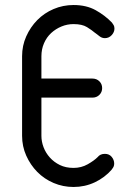

<svg xmlns="http://www.w3.org/2000/svg" viewBox="-20 -745 516 765"><path d="M369 -119Q379 -132 398 -132Q415 -132 425 -120Q435 -108 435 -93Q435 -80 425 -70H426Q397 -37 357.5 -18.5Q318 0 273 0Q231 0 193.5 -16Q156 -32 128.5 -60Q101 -88 84.5 -125Q68 -162 68 -204V-521Q68 -563 84.5 -600Q101 -637 128.5 -665Q156 -693 193.5 -709Q231 -725 273 -725Q324 -725 361 -704.5Q398 -684 426 -655Q430 -650 433 -644.5Q436 -639 436 -631Q436 -617 425 -605Q414 -593 398 -593Q387 -593 378 -599.5Q369 -606 359 -614L360 -613Q346 -625 326.5 -637Q307 -649 273 -649Q248 -649 225 -639.5Q202 -630 184 -613.5Q166 -597 155.5 -573Q145 -549 145 -521V-432H348Q365 -432 376 -421Q387 -410 387 -394Q387 -378 376 -367Q365 -356 348 -356H145V-204Q145 -181 153.5 -158.5Q162 -136 178.5 -117.5Q195 -99 218.5 -87.5Q242 -76 273 -76Q304 -76 329.5 -90.5Q355 -105 369 -119Z"/></svg>

Font: VDS Compensated
Style: Light
Weight: 300
Designer: artmaker
Foundry: artmaker
Version: Version 1.000 2012 initial release